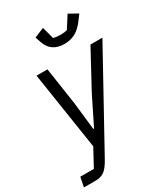

<svg xmlns="http://www.w3.org/2000/svg" viewBox="-247 -842 994 1141"><g transform="rotate(-30 250.0 -271.5)"><path d="M308 -596Q218 -596 190 -674L176 -715L243 -743L265 -661Q286 -655 315 -655Q342 -655 360 -661L412 -743L473 -709L447 -674Q416 -632 383 -614Q350 -596 308 -596ZM300 -261 438 -516H520L171 117Q146 163 122 181.5Q98 200 60 200H-20L-7 134H86L150 16L68 -516H143L181 -261L202 -73H207Z"/></g></svg>

Font: Aneliza
Style: Italic
Weight: 400
Italic angle: -11.31°
Designer: Mike Abbink, Paul van der Laan, Pieter van Rosmalen
Foundry: Bold Monday
Version: Version 3.0